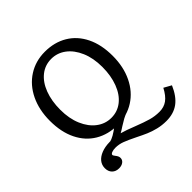

<svg xmlns="http://www.w3.org/2000/svg" viewBox="-199 -746 1102 1102"><g transform="rotate(-45 352.0 -194.5)"><path d="M64.2 -281Q64.2 -369.5 97.2 -438Q130.3 -506.5 189.6 -544.4Q248.8 -582.3 324.2 -582.3Q401.7 -582.3 460.3 -547.3Q518.8 -512.4 551.1 -446.6Q583.4 -380.7 583.4 -290Q583.4 -201.4 550.3 -133Q517.3 -64.5 458 -26.6Q398.7 11.3 323.4 11.3Q245.8 11.3 187.3 -23.6Q128.8 -58.5 96.5 -124.4Q64.2 -190.2 64.2 -281ZM496.2 -287Q496.2 -358.8 472.8 -413.3Q449.4 -467.7 409.8 -497.6Q370.2 -527.4 321.2 -527.4Q270.6 -527.4 232.2 -496.8Q193.7 -466.2 172.5 -410.7Q151.4 -355.1 151.4 -284Q151.4 -212.2 174.8 -157.7Q198.1 -103.2 237.8 -73.4Q277.4 -43.5 326.4 -43.5Q376.9 -43.5 415.4 -74.1Q453.9 -104.7 475 -160.3Q496.2 -215.9 496.2 -287ZM95 134.4Q95 108.5 110.3 89.4Q125.5 70.3 154 59Q182.4 47.7 221 47Q261.7 45.5 298.6 55.6Q335.5 65.7 389.5 87.4Q441.2 107.6 475.2 117.3Q509.3 127.1 546 127.1Q582.9 127.1 609.6 107.8Q636.3 88.5 659 45L704.1 70Q676.5 133.8 636.3 163.3Q596.1 192.7 536.8 192.7Q501.6 192.7 468.8 184.7Q436.1 176.7 409.4 165.1Q382.7 153.5 347.5 135.8Q303.3 113.9 276.2 103.8Q249.1 93.7 221.4 93.7Q203.5 93.7 191.5 98.5Q179.4 103.3 179.4 110.7Q179.4 113.8 181.8 117.5Q184.1 121.1 187.1 125.1Q194 133.8 197.4 140.6Q200.9 147.4 200.9 156.1Q200.9 172.3 187.4 182.5Q174 192.7 152.8 192.7Q126.8 192.7 110.9 176.9Q95 161.1 95 134.4ZM302.4 4.2Q333.4 -18.1 355.9 -30.5Q378.4 -42.8 409.4 -48.4L410.2 -3.9Q390.4 3.3 375.5 11.4Q360.6 19.4 336.9 34.5Q327.8 40.9 317.1 47.3Q306.4 53.7 294.8 60.1L218.2 49.6Q240.2 44.1 258.7 33.3Q277.1 22.5 302.4 4.2Z"/></g></svg>

Font: Playfair Micro SmCond SmLight
Style: Regular
Weight: 360
Width: 4
Designer: Claus Eggers Sørensen
Foundry: Claus Eggers Sørensen
Version: Version 2.100;Glyphs 3.2 (3219)